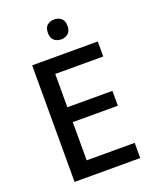

<svg xmlns="http://www.w3.org/2000/svg" viewBox="-166 -1012 889 1105"><g transform="rotate(-20 278.5 -459.5)"><path d="M497 0H95V-714H497V-622H203V-418H479V-327H203V-93H497ZM305 -919Q328 -919 346 -905Q364 -891 364 -858Q364 -826 346 -811.5Q328 -797 305 -797Q279 -797 261.5 -811.5Q244 -826 244 -858Q244 -891 261.5 -905Q279 -919 305 -919Z"/></g></svg>

Font: Noto Sans Cham Medium
Style: Regular
Weight: 500
Version: Version 2.002